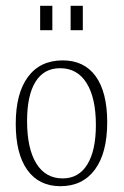

<svg xmlns="http://www.w3.org/2000/svg" viewBox="-20 -621 427 661"><path d="M188 20Q114.3 20 74.2 -35.6Q34.2 -91.3 34.2 -194.8Q34.2 -299.3 76.2 -356.2Q118.2 -413.1 195.8 -413.1Q270 -413.1 309.6 -358.2Q349.1 -303.2 349.1 -200.2Q349.1 -94.7 306.9 -37.4Q264.6 20 188 20ZM73.2 -204.1Q73.2 -109.9 105 -58.3Q136.7 -6.8 195.8 -6.8Q251 -6.8 280.5 -54.7Q310.1 -102.5 310.1 -190.9Q310.1 -283.7 278.1 -335Q246.1 -386.2 187 -386.2Q131.3 -386.2 102.3 -339.6Q73.2 -293 73.2 -204.1ZM118.2 -517.1V-601.1H160.2V-517.1ZM223.1 -517.1V-601.1H265.1V-517.1Z"/></svg>

Font: Halibut Cnd Thin
Style: Regular
Weight: 250
Width: 3
Designer: Matteo Maggi
Foundry: Collletttivo
Version: Version 3.080 | FøM Fix